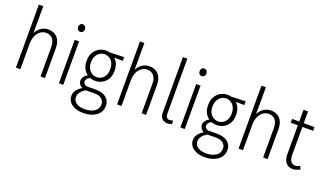

<svg xmlns="http://www.w3.org/2000/svg" viewBox="-93 -1473 4015 2364"><g transform="rotate(20 1915.0 -291.5)"><path d="M415 -1V-385Q415 -457 383.5 -493.5Q352 -530 299 -530Q261 -530 227 -507.5Q193 -485 172 -440.5Q151 -396 151 -329V0H93V-825H151L150 -419H130Q152 -500 200.5 -539Q249 -578 308 -578Q360 -578 396.5 -556.5Q433 -535 453 -493Q473 -451 473 -390V-1Z M656 0V-569H713V0ZM685 -684Q665 -684 653 -698Q641 -712 641 -734Q641 -755 653 -769Q665 -783 685 -783Q705 -783 717.5 -769Q730 -755 730 -734Q730 -712 717.5 -698Q705 -684 685 -684Z M1191 -376Q1191 -428 1173 -461.5Q1155 -495 1126 -512Q1097 -529 1065 -529Q1034 -529 1005 -512Q976 -495 957.5 -461.5Q939 -428 939 -376Q939 -328 957.5 -295Q976 -262 1005 -245.5Q1034 -229 1066 -229Q1098 -229 1126.5 -245.5Q1155 -262 1173 -294.5Q1191 -327 1191 -376ZM1248 -376Q1248 -312 1222 -268.5Q1196 -225 1154 -202.5Q1112 -180 1065 -180Q1017 -180 975.5 -202Q934 -224 908 -267.5Q882 -311 882 -376Q882 -443 908.5 -487.5Q935 -532 977.5 -554.5Q1020 -577 1066 -577Q1114 -577 1155.5 -554Q1197 -531 1222.5 -486.5Q1248 -442 1248 -376ZM1301 -577V-528L1158 -530L1065 -569ZM984 -64 1009 -38Q962 -13 936.5 18.5Q911 50 911 88Q911 137 952.5 164.5Q994 192 1061 192Q1142 192 1190 158Q1238 124 1238 65Q1238 20 1201.5 -7.5Q1165 -35 1102 -33L1009 -31Q972 -30 946 -43Q920 -56 906.5 -76.5Q893 -97 893 -121Q893 -152 917 -182Q941 -212 991 -224L1008 -194Q976 -187 960.5 -168Q945 -149 945 -131Q945 -111 960.5 -96Q976 -81 1003 -81L1104 -82Q1195 -83 1245.5 -43Q1296 -3 1296 63Q1296 116 1267 156.5Q1238 197 1184.5 219.5Q1131 242 1058 242Q997 242 951 223.5Q905 205 879 171.5Q853 138 853 93Q853 44 887.5 5.5Q922 -33 984 -64Z M1740 -1V-385Q1740 -457 1708.5 -493.5Q1677 -530 1624 -530Q1586 -530 1552 -507.5Q1518 -485 1497 -440.5Q1476 -396 1476 -329V0H1418V-825H1476L1475 -419H1455Q1477 -500 1525.5 -539Q1574 -578 1633 -578Q1685 -578 1721.5 -556.5Q1758 -535 1778 -493Q1798 -451 1798 -390V-1Z M1981 -101V-825H2039V-108Q2039 -74 2051.5 -57Q2064 -40 2088 -40Q2098 -40 2109.5 -42.5Q2121 -45 2135 -50L2136 -3Q2122 2 2107.5 5Q2093 8 2078 8Q2035 8 2008 -19.5Q1981 -47 1981 -101Z M2248 0V-569H2305V0ZM2277 -684Q2257 -684 2245 -698Q2233 -712 2233 -734Q2233 -755 2245 -769Q2257 -783 2277 -783Q2297 -783 2309.5 -769Q2322 -755 2322 -734Q2322 -712 2309.5 -698Q2297 -684 2277 -684Z M2783 -376Q2783 -428 2765 -461.5Q2747 -495 2718 -512Q2689 -529 2657 -529Q2626 -529 2597 -512Q2568 -495 2549.5 -461.5Q2531 -428 2531 -376Q2531 -328 2549.5 -295Q2568 -262 2597 -245.5Q2626 -229 2658 -229Q2690 -229 2718.5 -245.5Q2747 -262 2765 -294.5Q2783 -327 2783 -376ZM2840 -376Q2840 -312 2814 -268.5Q2788 -225 2746 -202.5Q2704 -180 2657 -180Q2609 -180 2567.5 -202Q2526 -224 2500 -267.5Q2474 -311 2474 -376Q2474 -443 2500.5 -487.5Q2527 -532 2569.5 -554.5Q2612 -577 2658 -577Q2706 -577 2747.5 -554Q2789 -531 2814.5 -486.5Q2840 -442 2840 -376ZM2893 -577V-528L2750 -530L2657 -569ZM2576 -64 2601 -38Q2554 -13 2528.5 18.5Q2503 50 2503 88Q2503 137 2544.5 164.5Q2586 192 2653 192Q2734 192 2782 158Q2830 124 2830 65Q2830 20 2793.5 -7.5Q2757 -35 2694 -33L2601 -31Q2564 -30 2538 -43Q2512 -56 2498.5 -76.5Q2485 -97 2485 -121Q2485 -152 2509 -182Q2533 -212 2583 -224L2600 -194Q2568 -187 2552.5 -168Q2537 -149 2537 -131Q2537 -111 2552.5 -96Q2568 -81 2595 -81L2696 -82Q2787 -83 2837.5 -43Q2888 -3 2888 63Q2888 116 2859 156.5Q2830 197 2776.5 219.5Q2723 242 2650 242Q2589 242 2543 223.5Q2497 205 2471 171.5Q2445 138 2445 93Q2445 44 2479.5 5.5Q2514 -33 2576 -64Z M3332 -1V-385Q3332 -457 3300.5 -493.5Q3269 -530 3216 -530Q3178 -530 3144 -507.5Q3110 -485 3089 -440.5Q3068 -396 3068 -329V0H3010V-825H3068L3067 -419H3047Q3069 -500 3117.5 -539Q3166 -578 3225 -578Q3277 -578 3313.5 -556.5Q3350 -535 3370 -493Q3390 -451 3390 -390V-1Z M3721 9Q3666 9 3632 -28.5Q3598 -66 3598 -140V-723H3657V-154Q3657 -98 3678 -69.5Q3699 -41 3735 -41Q3749 -41 3764.5 -45.5Q3780 -50 3797 -59L3815 -20Q3789 -5 3765.5 2Q3742 9 3721 9ZM3504 -520V-569H3798V-520Z"/></g></svg>

Font: Yaldevi Light
Style: Regular
Weight: 300
Designer: Sol Matas, Rajitha Manaperi, Kosala Senevirathne
Foundry: Mooniak
Version: Version 1.100